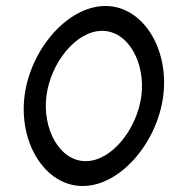

<svg xmlns="http://www.w3.org/2000/svg" viewBox="-20 -610 568 641"><path d="M135 -290C149 -399 233 -507 321 -507C409 -507 466 -399 452 -290C438 -181 354 -72 266 -72C178 -72 121 -181 135 -290ZM62 -290C42 -134 130 11 256 11C382 11 505 -134 525 -290C545 -446 458 -590 332 -590C206 -590 82 -446 62 -290Z"/></svg>

Font: Charger
Style: It
Weight: 400
Designer: Jasper
Foundry: Cannot Into Space Fonts
Version: Version 0.98